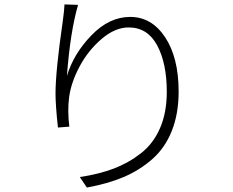

<svg xmlns="http://www.w3.org/2000/svg" viewBox="-20 -800 1040 856"><path d="M267.6 -780.3 328.1 -778.3Q293 -658.2 278.3 -460.9Q307.6 -559.6 387.2 -642.1Q466.8 -724.6 560.5 -724.6Q656.2 -724.6 716.3 -633.8Q776.4 -543 776.4 -391.6Q776.4 -293 746.1 -216.8Q715.8 -140.6 659.2 -90.8Q602.5 -41 531.2 -10.7Q460 19.5 367.2 36.1L335.9 -10.7Q420.9 -23.4 486.8 -48.3Q552.7 -73.2 608.4 -116.7Q664.1 -160.2 693.8 -229.5Q723.6 -298.8 723.6 -390.6Q723.6 -517.6 680.7 -597.7Q637.7 -677.7 553.7 -677.7Q493.2 -677.7 433.1 -626.5Q373 -575.2 335 -503.9Q296.9 -432.6 288.1 -366.2Q280.3 -305.7 289.1 -235.4L238.3 -231.4Q227.5 -331.1 227.5 -382.8Q227.5 -482.4 259.8 -705.1Q266.6 -753.9 267.6 -780.3Z"/></svg>

Font: GenEi Gothic M Light
Style: Regular
Weight: 300
Designer: o_tamon (Modified); [Source Han Sans]
Ryoko NISHIZUKA  (kana & ideographs); Paul D. Hunt (Latin, Greek & Cyrillic); Wenl
Version: Version 1.1a;Original Version 1.004